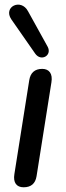

<svg xmlns="http://www.w3.org/2000/svg" viewBox="-20 -787 280 814"><path d="M80 7C112 7 130 -9 135 -40L198 -438C204 -474 189 -495 159 -495C127 -495 109 -478 104 -447L41 -49C35 -13 50 7 80 7ZM28 -705 129 -560C154 -524 202 -552 182 -589L99 -739C69 -796 -8 -758 28 -705Z"/></svg>

Font: SN Pro Medium
Style: Italic
Weight: 400
Italic angle: -9°
Designer: Tobias Whetton
Foundry: Supernotes
Version: Version 1.001;Glyphs 3.2 (3249)